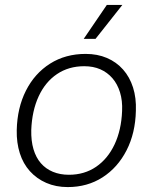

<svg xmlns="http://www.w3.org/2000/svg" viewBox="-20 -750 621 780"><path d="M255 10Q207 10 168 -7Q129 -24 101.5 -54.5Q74 -85 60.5 -127.5Q47 -170 48 -221Q50 -312 85.5 -382Q121 -452 183.5 -491.5Q246 -531 328 -531Q376 -531 414.5 -514.5Q453 -498 480 -467.5Q507 -437 520.5 -394.5Q534 -352 532 -300Q530 -209 494 -139Q458 -69 396.5 -29.5Q335 10 255 10ZM260 -40Q323 -40 370.5 -72.5Q418 -105 445.5 -163.5Q473 -222 476 -299Q478 -341 467.5 -375Q457 -409 436.5 -432.5Q416 -456 387.5 -468.5Q359 -481 322 -481Q259 -481 211.5 -449Q164 -417 137 -358.5Q110 -300 107 -222Q106 -178 116 -144Q126 -110 146 -87Q166 -64 195 -52Q224 -40 260 -40ZM320 -592 414 -730H477L368 -592Z"/></svg>

Font: Mona Sans ExtraLight Light
Style: Italic
Weight: 300
Italic angle: -11.6951°
Version: Version 2.000